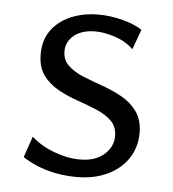

<svg xmlns="http://www.w3.org/2000/svg" viewBox="-40 -460 458 507"><g transform="rotate(5 189.0 -207.0)"><path d="M181.6 8.9Q152.1 8.9 124.8 3.6Q97.5 -1.8 75.1 -11.3Q52.8 -20.7 37.3 -31.4L56.6 -87.1Q80.7 -64.9 116.5 -51.4Q152.3 -37.9 185.5 -37.9Q226.2 -37.9 249.6 -58.5Q272.9 -79.2 272.9 -106.8Q272.9 -132.2 257.4 -147.4Q241.8 -162.7 217.2 -173Q192.6 -183.3 165.6 -192.6Q138.7 -201.8 114.1 -215.4Q89.5 -229.1 73.9 -250.5Q58.3 -271.9 58.3 -306Q58.3 -344.7 77.9 -370.7Q97.5 -396.7 130 -410.1Q162.4 -423.4 201.6 -423.4Q232.4 -423.4 263.6 -415.5Q294.9 -407.7 317.7 -393.4L298.3 -340Q279 -359.1 249.9 -368.8Q220.8 -378.4 198.5 -378.4Q160.9 -378.4 140.6 -361.3Q120.2 -344.3 120.2 -319.4Q120.2 -296 136 -281.3Q151.7 -266.5 176.3 -256.5Q200.9 -246.6 228.5 -236.9Q256.1 -227.1 280.6 -213.4Q305.2 -199.6 321 -177.3Q336.7 -155 336.7 -120.2Q336.7 -94.1 326.2 -70.5Q315.7 -46.9 295.6 -29.2Q275.6 -11.5 246.8 -1.3Q218.1 8.9 181.6 8.9Z"/></g></svg>

Font: Ysabeau
Style: Bold
Weight: 700
Designer: Christian Thalmann (Catharsis Fonts)
Version: Version 2.000;gftools[0.9.27.dev2+g8671c4b]